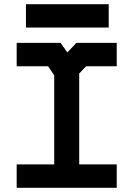

<svg xmlns="http://www.w3.org/2000/svg" viewBox="-20 -901 640 921"><path d="M60 -695.5V-583H211L240 -539.5V-112.5H60V0H540V-112.5H360V-548.5L393 -583H540V-695.5H346.5L303 -649.5L270.5 -695.5ZM501.5 -769V-881H104.5V-769Z"/></svg>

Font: Kode
Style: Regular
Weight: 400
Monospace: yes
Designer: Isa Ozler
Foundry: Kadena LLC
Version: Version 1.000;gftools[0.9.28]